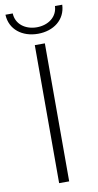

<svg xmlns="http://www.w3.org/2000/svg" viewBox="-97 -917 489 959"><g transform="rotate(-10 147.5 -437.5)"><path d="M148 -753C69 -753 7 -799 4 -875C4 -875 41 -875 41 -875C43 -820 90 -786 148 -786C206 -786 253 -820 255 -875C255 -875 292 -875 292 -875C289 -799 227 -753 148 -753ZM173 0C173 0 122 0 122 0C122 0 122 -700 122 -700C122 -700 173 -700 173 -700C173 -700 173 0 173 0Z"/></g></svg>

Font: TamingNoise
Style: Regular
Weight: 500
Designer: Julieta Ulanovsky
Foundry: Julieta Ulanovsky
Version: ""